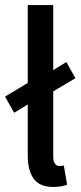

<svg xmlns="http://www.w3.org/2000/svg" viewBox="-27 -729 321 761"><path d="M226 -73 239 3Q216 12 184 12Q131 12 107 -20Q83 -52 83 -114V-315L29 -282L-7 -346L83 -400V-709H184V-451L236 -483L272 -419L184 -367V-108Q184 -89 191 -80Q198 -71 208 -71Q217 -71 226 -73Z"/></svg>

Font: Assistant SemiBold
Style: Regular
Weight: 600
Designer: Hebrew By Ben Nathan, Latin by Paul Hunt
Version: Version 2.001; ttfautohint (v1.6)